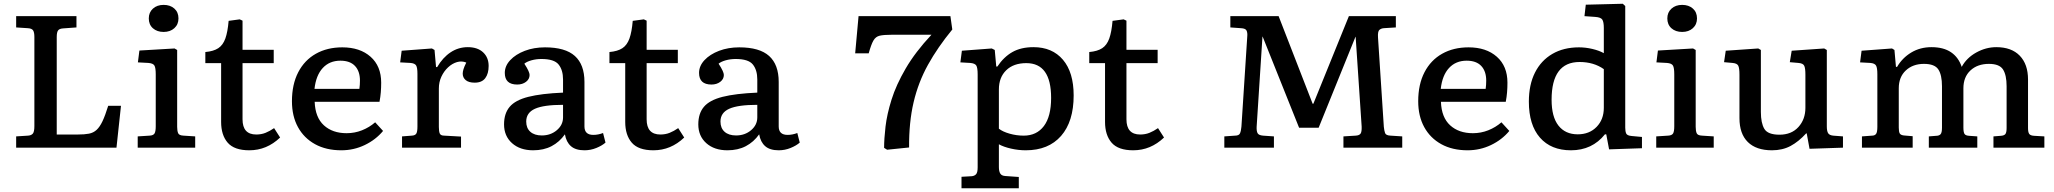

<svg xmlns="http://www.w3.org/2000/svg" viewBox="-20 -786 10935 1022"><path d="M66 0V-60L129 -64Q146 -65 154.5 -74.5Q163 -84 163 -115V-589Q163 -614 156 -624.5Q149 -635 127 -636L66 -640V-700H387V-640L318 -635Q297 -634 289.5 -624.5Q282 -615 282 -589V-70H395Q430 -70 453.5 -74.5Q477 -79 494 -94.5Q511 -110 525.5 -140.5Q540 -171 556 -223H624L600 0Z M851 -616Q816 -616 794 -635.5Q772 -655 772 -688Q772 -720 794 -740Q816 -760 851 -760Q886 -760 908 -740.5Q930 -721 930 -688Q930 -656 908 -636Q886 -616 851 -616ZM713 0V-60L776 -64Q796 -65 802.5 -75.5Q809 -86 809 -114V-390Q809 -425 802 -437Q795 -449 770 -451L714 -454L722 -517L909 -528L923 -520V-111Q923 -90 928 -77.5Q933 -65 957 -64L1019 -60V0Z M1307 14Q1227 14 1192 -26.5Q1157 -67 1157 -137V-450H1073V-509Q1117 -513 1142 -529.5Q1167 -546 1179.5 -581Q1192 -616 1197 -675L1256 -683L1271 -676V-521H1437V-450H1271V-151Q1271 -70 1344 -70Q1371 -70 1393.5 -79Q1416 -88 1439 -104L1471 -54Q1400 14 1307 14Z M1797 14Q1716 14 1657 -18.5Q1598 -51 1566 -109.5Q1534 -168 1534 -247Q1534 -337 1567.5 -401.5Q1601 -466 1661.5 -500Q1722 -534 1802 -534Q1896 -534 1952.5 -484Q2009 -434 2009 -346Q2009 -320 2007 -295Q2005 -270 2000 -244H1655Q1658 -161 1704 -119Q1750 -77 1825 -77Q1868 -77 1907 -92.5Q1946 -108 1977 -135L2019 -89Q1980 -42 1921.5 -14Q1863 14 1797 14ZM1654 -313H1893Q1896 -334 1896 -357Q1896 -407 1869.5 -435Q1843 -463 1792 -463Q1734 -463 1698 -424Q1662 -385 1654 -313Z M2120 0V-60L2172 -64Q2190 -65 2196 -75Q2202 -85 2202 -112V-393Q2202 -426 2195 -437.5Q2188 -449 2165 -451L2110 -454L2118 -516L2279 -528L2293 -520L2301 -429H2307Q2337 -480 2378.5 -507.5Q2420 -535 2470 -535Q2522 -535 2551.5 -507.5Q2581 -480 2581 -435Q2581 -394 2563 -370Q2545 -346 2507 -346Q2475 -346 2459 -359.5Q2443 -373 2443 -394Q2443 -404 2447 -417.5Q2451 -431 2462 -453Q2438 -463 2412.5 -455.5Q2387 -448 2365 -427.5Q2343 -407 2329.5 -378Q2316 -349 2316 -315V-110Q2316 -86 2321 -75Q2326 -64 2345 -64L2434 -59V0Z M2818 14Q2748 14 2705.5 -24Q2663 -62 2663 -124Q2663 -182 2693 -217.5Q2723 -253 2792 -270.5Q2861 -288 2977 -293V-363Q2977 -413 2953.5 -442.5Q2930 -472 2862 -472Q2834 -472 2809 -465Q2784 -458 2771 -447Q2786 -424 2792.5 -409.5Q2799 -395 2799 -387Q2799 -365 2780 -350.5Q2761 -336 2733 -336Q2667 -336 2667 -398Q2667 -435 2696 -466Q2725 -497 2773.5 -515.5Q2822 -534 2881 -534Q2989 -534 3040 -488Q3091 -442 3091 -350V-113Q3091 -68 3138 -68Q3164 -68 3190 -78L3203 -27Q3185 -11 3154.5 1.5Q3124 14 3091 14Q3044 14 3019 -8Q2994 -30 2987 -71Q2958 -30 2916 -8Q2874 14 2818 14ZM2864 -65Q2911 -65 2944 -93Q2977 -121 2977 -161V-228Q2874 -228 2827.5 -207Q2781 -186 2781 -139Q2781 -104 2803 -84.5Q2825 -65 2864 -65Z M3458 14Q3378 14 3343 -26.5Q3308 -67 3308 -137V-450H3224V-509Q3268 -513 3293 -529.5Q3318 -546 3330.5 -581Q3343 -616 3348 -675L3407 -683L3422 -676V-521H3588V-450H3422V-151Q3422 -70 3495 -70Q3522 -70 3544.5 -79Q3567 -88 3590 -104L3622 -54Q3551 14 3458 14Z M3852 14Q3782 14 3739.5 -24Q3697 -62 3697 -124Q3697 -182 3727 -217.5Q3757 -253 3826 -270.5Q3895 -288 4011 -293V-363Q4011 -413 3987.5 -442.5Q3964 -472 3896 -472Q3868 -472 3843 -465Q3818 -458 3805 -447Q3820 -424 3826.5 -409.5Q3833 -395 3833 -387Q3833 -365 3814 -350.5Q3795 -336 3767 -336Q3701 -336 3701 -398Q3701 -435 3730 -466Q3759 -497 3807.5 -515.5Q3856 -534 3915 -534Q4023 -534 4074 -488Q4125 -442 4125 -350V-113Q4125 -68 4172 -68Q4198 -68 4224 -78L4237 -27Q4219 -11 4188.5 1.5Q4158 14 4125 14Q4078 14 4053 -8Q4028 -30 4021 -71Q3992 -30 3950 -8Q3908 14 3852 14ZM3898 -65Q3945 -65 3978 -93Q4011 -121 4011 -161V-228Q3908 -228 3861.5 -207Q3815 -186 3815 -139Q3815 -104 3837 -84.5Q3859 -65 3898 -65Z M4702 11 4686 1Q4686 -47 4693.5 -112Q4701 -177 4725.5 -255.5Q4750 -334 4801 -421.5Q4852 -509 4938 -601H4726Q4684 -601 4662.5 -596Q4641 -591 4629 -570Q4617 -549 4604 -502H4532L4550 -700H5039L5049 -629Q4971 -534 4919.5 -441Q4868 -348 4843 -241.5Q4818 -135 4819 -1Z M5098 216V155L5152 152Q5166 151 5175 142Q5184 133 5184 105V-389Q5184 -426 5176.5 -437.5Q5169 -449 5144 -451L5092 -454L5100 -516L5259 -528L5275 -520L5283 -432H5289Q5323 -483 5369 -509Q5415 -535 5481 -535Q5581 -535 5638 -468Q5695 -401 5695 -278Q5695 -139 5628 -62.5Q5561 14 5440 14Q5401 14 5361.5 5Q5322 -4 5297 -18V103Q5297 126 5304.5 138Q5312 150 5332 151L5403 156V216ZM5429 -64Q5498 -64 5536.5 -115Q5575 -166 5575 -265Q5575 -450 5443 -450Q5375 -450 5336 -412Q5297 -374 5297 -310V-101Q5317 -85 5354 -74.5Q5391 -64 5429 -64Z M6012 14Q5932 14 5897 -26.5Q5862 -67 5862 -137V-450H5778V-509Q5822 -513 5847 -529.5Q5872 -546 5884.5 -581Q5897 -616 5902 -675L5961 -683L5976 -676V-521H6142V-450H5976V-151Q5976 -70 6049 -70Q6076 -70 6098.5 -79Q6121 -88 6144 -104L6176 -54Q6105 14 6012 14Z M6497 0V-60L6554 -64Q6575 -64 6580.5 -76.5Q6586 -89 6588 -112L6619 -591Q6621 -611 6615.5 -623Q6610 -635 6585 -636L6529 -640V-700H6786L6967 -234H6971L7160 -700H7410V-640L7346 -636Q7332 -635 7322.5 -627Q7313 -619 7315 -587L7346 -111Q7348 -91 7352.5 -78Q7357 -65 7382 -64L7444 -60V0H7131V-60L7196 -64Q7215 -65 7222 -74.5Q7229 -84 7228 -112L7196 -590H7195L6999 -106H6895L6701 -591H6700L6669 -111Q6668 -88 6674 -77Q6680 -66 6703 -64L6761 -60V0Z M7792 14Q7711 14 7652 -18.5Q7593 -51 7561 -109.5Q7529 -168 7529 -247Q7529 -337 7562.5 -401.5Q7596 -466 7656.5 -500Q7717 -534 7797 -534Q7891 -534 7947.5 -484Q8004 -434 8004 -346Q8004 -320 8002 -295Q8000 -270 7995 -244H7650Q7653 -161 7699 -119Q7745 -77 7820 -77Q7863 -77 7902 -92.5Q7941 -108 7972 -135L8014 -89Q7975 -42 7916.5 -14Q7858 14 7792 14ZM7649 -313H7888Q7891 -334 7891 -357Q7891 -407 7864.5 -435Q7838 -463 7787 -463Q7729 -463 7693 -424Q7657 -385 7649 -313Z M8342 14Q8236 14 8177 -53.5Q8118 -121 8118 -245Q8118 -335 8150.5 -399.5Q8183 -464 8243 -499Q8303 -534 8385 -534Q8420 -534 8456 -525.5Q8492 -517 8517 -503V-637Q8517 -669 8509 -681.5Q8501 -694 8471 -696L8414 -700L8421 -761L8618 -766L8631 -754V-106Q8631 -87 8636 -75.5Q8641 -64 8666 -62L8720 -57V3L8545 9L8530 -71H8523Q8455 14 8342 14ZM8378 -71Q8440 -71 8478.5 -110.5Q8517 -150 8517 -212V-418Q8463 -456 8388 -456Q8239 -456 8239 -255Q8239 -164 8275.5 -117.5Q8312 -71 8378 -71Z M8934 -616Q8899 -616 8877 -635.5Q8855 -655 8855 -688Q8855 -720 8877 -740Q8899 -760 8934 -760Q8969 -760 8991 -740.5Q9013 -721 9013 -688Q9013 -656 8991 -636Q8969 -616 8934 -616ZM8796 0V-60L8859 -64Q8879 -65 8885.5 -75.5Q8892 -86 8892 -114V-390Q8892 -425 8885 -437Q8878 -449 8853 -451L8797 -454L8805 -517L8992 -528L9006 -520V-111Q9006 -90 9011 -77.5Q9016 -65 9040 -64L9102 -60V0Z M9412 14Q9328 14 9283.5 -30Q9239 -74 9239 -157V-389Q9239 -424 9232.5 -436.5Q9226 -449 9202 -451L9157 -455L9166 -516L9339 -528L9353 -520V-190Q9353 -131 9371.5 -100Q9390 -69 9452 -69Q9516 -69 9553 -110Q9590 -151 9590 -212V-389Q9590 -422 9584 -435.5Q9578 -449 9553 -451L9507 -455L9517 -516L9690 -528L9704 -520V-113Q9704 -88 9711 -77Q9718 -66 9738 -64L9790 -60V0L9612 6L9597 -76H9594Q9554 -32 9511 -9Q9468 14 9412 14Z M9891 0V-60L9945 -64Q9959 -64 9966 -73Q9973 -82 9973 -111V-391Q9973 -425 9966 -437Q9959 -449 9936 -451L9881 -454L9889 -516L10051 -528L10064 -520L10072 -430H10078Q10106 -478 10153.5 -506.5Q10201 -535 10261 -535Q10325 -535 10365 -508Q10405 -481 10422 -430Q10448 -478 10499.5 -506.5Q10551 -535 10606 -535Q10687 -535 10731 -489.5Q10775 -444 10775 -363V-104Q10775 -82 10781.5 -73Q10788 -64 10809 -63L10862 -60V0H10591V-60L10629 -63Q10648 -64 10654.5 -72.5Q10661 -81 10661 -105V-327Q10661 -386 10642 -416Q10623 -446 10567 -446Q10506 -446 10468.5 -411Q10431 -376 10431 -316V-107Q10431 -82 10437 -73Q10443 -64 10463 -63L10505 -60V0H10247V-60L10285 -63Q10301 -63 10309 -71Q10317 -79 10317 -106V-327Q10317 -387 10297.5 -416.5Q10278 -446 10221 -446Q10162 -446 10124.5 -411Q10087 -376 10087 -316V-107Q10087 -85 10092 -76Q10097 -67 10114 -65L10161 -61V0Z"/></svg>

Font: Literata 7pt Medium
Style: Regular
Weight: 500
Designer: Latin by Veronika Burian and Jose Scaglione. Greek by Irene Vlachou. Cyrillic by Vera Evstafieva.
Foundry: TypeTogether
Version: Version 3.002